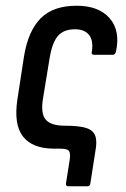

<svg xmlns="http://www.w3.org/2000/svg" viewBox="-20 -518 438 669"><path d="M218 131Q208 131 210 120L223 38Q226 15 220 7.5Q214 0 190 0H169Q93 0 60 -42.5Q27 -85 41 -174L64 -324Q79 -412 122.5 -455Q166 -498 247 -498Q324 -498 362 -454.5Q400 -411 384 -338Q381 -327 373 -327H309Q297 -327 300 -338Q306 -376 290.5 -396Q275 -416 241 -416Q202 -416 182 -393Q162 -370 153 -316L130 -176Q121 -122 139.5 -101Q158 -80 205 -80Q256 -80 280.5 -72Q305 -64 312 -44.5Q319 -25 312 11L295 120Q294 131 285 131Z"/></svg>

Font: Sofia Sans Condensed SemiBold
Style: Italic
Weight: 600
Italic angle: -9°
Version: Version 4.100